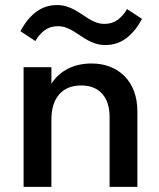

<svg xmlns="http://www.w3.org/2000/svg" viewBox="-20 -727 619 747"><path d="M180 -465.5V-401.4Q203.2 -438.2 243.4 -459.1Q283.6 -480 336.4 -480Q376.8 -480 409.5 -466.8Q442.3 -453.6 465.7 -429.5Q489.1 -405.5 501.8 -370.9Q514.5 -336.4 514.5 -293.2V0H406.4V-270.9Q406.4 -330.5 377.3 -362.5Q348.2 -394.5 295.9 -394.5Q240.9 -394.5 210.5 -360Q180 -325.5 180 -261.8V0H71.8V-465.5ZM59.5 -605.5Q85 -654.1 120.5 -680.7Q155.9 -707.3 201.4 -707.3Q222.3 -707.3 239.3 -701.8Q256.4 -696.4 271.1 -688.2Q285.9 -680 299.3 -670.7Q312.7 -661.4 326.4 -653.2Q340 -645 354.8 -639.5Q369.5 -634.1 386.8 -634.1Q416.8 -634.1 438.2 -650Q459.5 -665.9 474.1 -691.8L532.3 -653.6Q506.8 -605 471.4 -578.4Q435.9 -551.8 390.5 -551.8Q369.5 -551.8 352.5 -557.3Q335.5 -562.7 320.7 -570.9Q305.9 -579.1 292.5 -588.4Q279.1 -597.7 265.5 -605.9Q251.8 -614.1 237.3 -619.5Q222.7 -625 205 -625Q175 -625 153.6 -609.1Q132.3 -593.2 117.7 -567.3Z"/></svg>

Font: Spartan MB SemBd
Style: Regular
Weight: 600
Designer: Matt Bailey, Mirko Velimirovic
Foundry: Matt Bailey
Version: Version 1.005